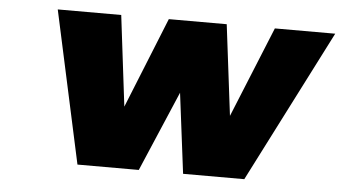

<svg xmlns="http://www.w3.org/2000/svg" viewBox="-43 -617 1222 687"><g transform="rotate(5 567.5 -273.5)"><path d="M138.2 -546.9H366.2L405.8 -221.2L537.1 -546.9H745.1L785.2 -221.2L918 -546.9H1134.8L856 0H636.2L600.1 -288.1L477.1 0H256.8Z"/></g></svg>

Font: Trueno Black
Style: Italic
Weight: 900
Designer: Julieta Ulanovsky
Foundry: Julieta Ulanovsky
Version: Version 3.001b | FøM Fix